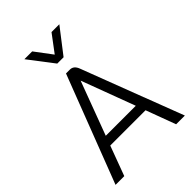

<svg xmlns="http://www.w3.org/2000/svg" viewBox="-267 -1062 1181 1181"><g transform="rotate(-45 323.5 -471.5)"><path d="M477 -194H170L98 0H22L291 -700H325Q358 -700 373 -660L527 -256H528V-254L625 0H549ZM193 -256H454L324 -604H323ZM172 -943H240L324 -831L408 -943H476L351 -781H296Z"/></g></svg>

Font: Stavian Regular
Style: Regular
Weight: 400
Version: Version 1.000; ttfautohint (v1.6)